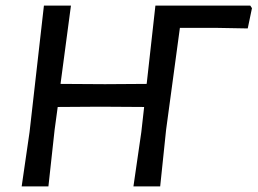

<svg xmlns="http://www.w3.org/2000/svg" viewBox="-20 -662 915 682"><path d="M57 0 85 -193 136 -642H232L195 -364L353 -363L501 -364L532 -642H869L875 -633L860 -561L749 -563H619L570 -201L549 0H454L482 -193L492 -282L336 -283L185 -282L174 -201L152 0Z"/></svg>

Font: Alegreya Sans Medium
Style: Italic
Weight: 500
Italic angle: -7°
Designer: Juan Pablo del Peral
Foundry: Huerta Tipografica
Version: Version 2.007